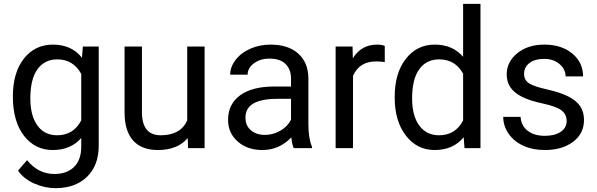

<svg xmlns="http://www.w3.org/2000/svg" viewBox="-20 -770 3105 998"><path d="M46.9 -268.6Q46.9 -392.1 104 -465.1Q161.1 -538.1 255.4 -538.1Q352.1 -538.1 406.2 -469.7L410.6 -528.3H493.2V-12.7Q493.2 89.8 432.4 148.9Q371.6 208 269 208Q211.9 208 157.2 183.6Q102.5 159.2 73.7 116.7L120.6 62.5Q178.7 134.3 262.7 134.3Q328.6 134.3 365.5 97.2Q402.3 60.1 402.3 -7.3V-52.7Q348.1 9.8 254.4 9.8Q161.6 9.8 104.2 -64.9Q46.9 -139.6 46.9 -268.6ZM137.7 -258.3Q137.7 -168.9 174.3 -117.9Q210.9 -66.9 276.9 -66.9Q362.3 -66.9 402.3 -144.5V-385.7Q360.8 -461.4 277.8 -461.4Q211.9 -461.4 174.8 -410.2Q137.7 -358.9 137.7 -258.3Z M955.6 -52.2Q902.8 9.8 800.8 9.8Q716.3 9.8 672.1 -39.3Q627.9 -88.4 627.4 -184.6V-528.3H717.8V-187Q717.8 -66.9 815.4 -66.9Q918.9 -66.9 953.1 -144V-528.3H1043.5V0H957.5Z M1506.8 0Q1499 -15.6 1494.1 -55.7Q1431.2 9.8 1343.8 9.8Q1265.6 9.8 1215.6 -34.4Q1165.5 -78.6 1165.5 -146.5Q1165.5 -229 1228.3 -274.7Q1291 -320.3 1404.8 -320.3H1492.7V-361.8Q1492.7 -409.2 1464.4 -437.3Q1436 -465.3 1380.9 -465.3Q1332.5 -465.3 1299.8 -440.9Q1267.1 -416.5 1267.1 -381.8H1176.3Q1176.3 -421.4 1204.3 -458.3Q1232.4 -495.1 1280.5 -516.6Q1328.6 -538.1 1386.2 -538.1Q1477.5 -538.1 1529.3 -492.4Q1581.1 -446.8 1583 -366.7V-123.5Q1583 -50.8 1601.6 -7.8V0ZM1356.9 -68.8Q1399.4 -68.8 1437.5 -90.8Q1475.6 -112.8 1492.7 -147.9V-256.3H1421.9Q1255.9 -256.3 1255.9 -159.2Q1255.9 -116.7 1284.2 -92.8Q1312.5 -68.8 1356.9 -68.8Z M1980 -447.3Q1959.5 -450.7 1935.5 -450.7Q1846.7 -450.7 1814.9 -375V0H1724.6V-528.3H1812.5L1814 -467.3Q1858.4 -538.1 1939.9 -538.1Q1966.3 -538.1 1980 -531.2Z M2031.7 -268.6Q2031.7 -390.1 2089.4 -464.1Q2147 -538.1 2240.2 -538.1Q2333 -538.1 2387.2 -474.6V-750H2477.5V0H2394.5L2390.1 -56.6Q2335.9 9.8 2239.3 9.8Q2147.5 9.8 2089.6 -65.4Q2031.7 -140.6 2031.7 -261.7ZM2122.1 -258.3Q2122.1 -168.5 2159.2 -117.7Q2196.3 -66.9 2261.7 -66.9Q2347.7 -66.9 2387.2 -144V-386.7Q2346.7 -461.4 2262.7 -461.4Q2196.3 -461.4 2159.2 -410.2Q2122.1 -358.9 2122.1 -258.3Z M2925.3 -140.1Q2925.3 -176.8 2897.7 -197Q2870.1 -217.3 2801.5 -231.9Q2732.9 -246.6 2692.6 -267.1Q2652.3 -287.6 2633.1 -315.9Q2613.8 -344.2 2613.8 -383.3Q2613.8 -448.2 2668.7 -493.2Q2723.6 -538.1 2809.1 -538.1Q2898.9 -538.1 2954.8 -491.7Q3010.7 -445.3 3010.7 -373H2919.9Q2919.9 -410.2 2888.4 -437Q2856.9 -463.9 2809.1 -463.9Q2759.8 -463.9 2731.9 -442.4Q2704.1 -420.9 2704.1 -386.2Q2704.1 -353.5 2730 -336.9Q2755.9 -320.3 2823.5 -305.2Q2891.1 -290 2933.1 -269Q2975.1 -248 2995.4 -218.5Q3015.6 -189 3015.6 -146.5Q3015.6 -75.7 2959 -33Q2902.3 9.8 2812 9.8Q2748.5 9.8 2699.7 -12.7Q2650.9 -35.2 2623.3 -75.4Q2595.7 -115.7 2595.7 -162.6H2686Q2688.5 -117.2 2722.4 -90.6Q2756.3 -64 2812 -64Q2863.3 -64 2894.3 -84.7Q2925.3 -105.5 2925.3 -140.1Z"/></svg>

Font: RobotoDraft
Style: Regular
Weight: 400
Version: Version 2.001101; 2014